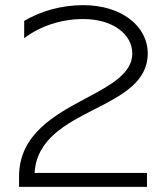

<svg xmlns="http://www.w3.org/2000/svg" viewBox="-20 -726 653 746"><path d="M54 0H551V-54H114.4C122 -185.7 236.9 -245.1 347.5 -301.5C453 -355.2 554 -407.4 554 -518C554 -627 449 -706 304 -706C218.6 -706 139.3 -683.4 74 -644.8V-577.6C135.1 -623.9 215.7 -652 304 -652C414.2 -652 494 -595.7 494 -518C494 -440.8 409.8 -395.1 314.7 -344.5C192.6 -279.6 54 -204 54 -40Z"/></svg>

Font: Resamitz
Style: Regular
Weight: 500
Designer: gluk
Foundry: gluk
Version: Version 0.047